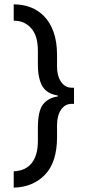

<svg xmlns="http://www.w3.org/2000/svg" viewBox="-20 -732 412 882"><path d="M43 130V55Q98.5 52.5 126.2 16.5Q154 -19.5 154 -84V-144Q154 -222 177.5 -252.2Q201 -282.5 246 -289V-293Q221.5 -297.5 204.5 -306.8Q187.5 -316 176 -334Q165.5 -350.5 159.8 -376Q154 -401.5 154 -438V-499Q154 -565 126 -599Q112 -616.5 91.5 -626.8Q71 -637 43 -637V-712Q86 -712 121 -698.2Q156 -684.5 182 -658Q210.5 -629 226.2 -584.5Q242 -540 242 -480V-426Q242 -384.5 259 -358Q278.5 -329 310 -329H320V-255H310Q278.5 -255 260.2 -227.8Q242 -200.5 242 -157V-102Q242 12.5 187.2 70Q132.5 127.5 43 130Z"/></svg>

Font: Undotted
Style: Regular
Weight: 400
Designer: Delve Withrington, Dave Bailey, Thomas Jockin
Foundry: Delve Fonts LLC
Version: Version 4.000